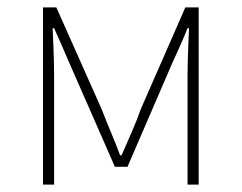

<svg xmlns="http://www.w3.org/2000/svg" viewBox="-20 -498 652 518"><path d="M96 0V-478H132L254 -204Q266 -173 279 -142Q292 -111 304 -79H308Q322 -111 335.5 -142Q349 -173 360 -204L480 -478H516V0H486V-292Q486 -310 486.5 -331Q487 -352 488 -375.5Q489 -399 490 -422H486Q476 -397 465.5 -373.5Q455 -350 444 -326L324 -48H290L168 -326Q158 -350 147.5 -373.5Q137 -397 126 -422H122Q123 -399 124 -375.5Q125 -352 125.5 -331Q126 -310 126 -292V0Z"/></svg>

Font: Source Sans 3 VF
Style: Regular
Weight: 200
Designer: Paul D. Hunt
Foundry: Adobe
Version: Version 3.046;hotconv 1.0.118;makeotfexe 2.5.65603